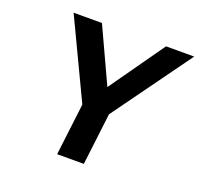

<svg xmlns="http://www.w3.org/2000/svg" viewBox="-123 -838 1011 974"><g transform="rotate(20 382.5 -351.5)"><path d="M765 -703H613L404 -407L267 -703H114L315 -280L281 0H425L459 -280Z"/></g></svg>

Font: Bluebird
Style: Obl
Weight: 400
Designer: Jasper
Foundry: Cannot Into Space Fonts
Version: Version 0.98